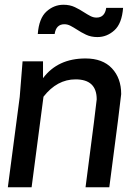

<svg xmlns="http://www.w3.org/2000/svg" viewBox="-20 -788 585 808"><path d="M390 -632Q363 -632 342 -642Q321 -652 303 -664Q289 -673 276.5 -679.5Q264 -686 251 -686Q216 -686 210 -645H139Q144 -711 175.5 -739.5Q207 -768 247 -768Q274 -768 295 -758Q316 -748 334 -736Q348 -727 360.5 -720.5Q373 -714 386 -714Q421 -714 427 -755H498Q493 -689 461.5 -660.5Q430 -632 390 -632ZM440 0H340Q387 -360 387 -370Q387 -454 298 -454Q220 -454 163 -381L113 0H13L63 -380L75 -530H161V-459Q223 -542 340 -542Q412 -542 451 -500.5Q490 -459 490 -392Q488 -365 440 0Z"/></svg>

Font: Tanohe Sans Medium
Style: Italic
Weight: 500
Designer: Village Type and Design LLC & Cristiano Sobral
Foundry: Cooper Hewitt Smithsonian Design Museum
Version: Version 1.00;September 29, 2021;FontCreator 13.0.0.2655 64-b